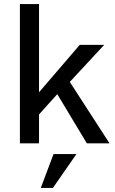

<svg xmlns="http://www.w3.org/2000/svg" viewBox="-20 -710 569 951"><path d="M78.6 0V-689.9H173.3V-252.9L375 -487.8H496.1L325.7 -304.2L522.5 0H410.2L263.7 -243.7L173.3 -143.1V0ZM182.1 220.7 245.1 53.2H358.4L242.2 220.7Z"/></svg>

Font: HK Grotesk Medium
Style: Regular
Weight: 500
Designer: Alfredo Marco Pradil and Stefan Peev
Foundry: Hanken Design Co.
Version: Version 1.045;PS 001.045;hotconv 1.0.88;makeotf.lib2.5.64775